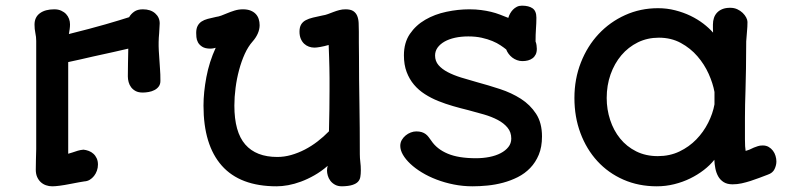

<svg xmlns="http://www.w3.org/2000/svg" viewBox="-20 -634 2741 668"><path d="M104.5 -43.5Q104.5 -60.5 105 -77.6Q105.5 -94.7 106 -115.2V-491.7Q106 -505.4 103 -519.3Q100.1 -533.2 100.1 -548.3Q100.1 -574.2 118.7 -587.9Q137.2 -601.6 168.9 -601.6Q182.6 -601.6 192.9 -596.9Q203.1 -592.3 210 -585Q216.8 -577.6 220.2 -568.4Q223.6 -559.1 223.6 -549.3Q223.6 -541 222.4 -532.5Q221.2 -523.9 219.7 -515.6Q294.4 -534.2 346.9 -549.3Q399.4 -564.5 429.2 -574.2Q435.5 -585.4 447 -593.5Q458.5 -601.6 477.1 -601.6Q503.9 -601.6 519.8 -587.6Q535.6 -573.7 535.6 -552.7Q535.6 -544.4 534.7 -535.6Q533.7 -526.9 533.7 -518.1Q530.8 -488.3 532.5 -457.5Q534.2 -426.8 536.6 -395.5Q537.6 -385.7 537.8 -374.8Q538.1 -363.8 538.1 -352.5Q538.1 -340.8 532.2 -333Q526.4 -325.2 517.3 -320.6Q508.3 -315.9 497.6 -314Q486.8 -312 476.6 -312Q461.9 -312 452.1 -317.1Q442.4 -322.3 436.3 -330.3Q430.2 -338.4 427.5 -348.4Q424.8 -358.4 424.8 -368.2Q424.8 -390.6 425.3 -413.8Q425.8 -437 426.3 -464.8Q407.7 -460.4 375.2 -453.1Q342.8 -445.8 304.2 -437.5Q282.2 -432.1 260.7 -427.5Q239.3 -422.9 217.3 -418V-99.1L231.9 -103.5Q241.7 -106.9 250.5 -109.6Q259.3 -112.3 270.5 -113.3Q279.8 -112.3 288.8 -108.9Q297.9 -105.5 304.9 -99.1Q312 -92.8 316.4 -83.3Q320.8 -73.7 320.8 -61.5Q320.8 -50.3 317.1 -40Q313.5 -29.8 307.1 -21.7Q300.8 -13.7 292.2 -8.5Q283.7 -3.4 273.4 -2.9Q266.6 -2 254.9 0.2Q243.2 2.4 227.5 5.4Q202.6 10.3 187.3 12.2Q171.9 14.2 161.6 14.2Q150.4 14.2 139.9 10.5Q129.4 6.8 121.6 -0.5Q113.8 -7.8 109.1 -18.6Q104.5 -29.3 104.5 -43.5Z M688 -266.6Q688 -312.5 698 -365.7Q708 -418.9 730.5 -467.8Q720.7 -464.8 712.4 -464.8Q693.8 -464.8 683.6 -471.4Q673.3 -478 668.7 -486.8Q664.1 -495.6 663.3 -504.9Q662.6 -514.2 662.6 -519.5Q662.6 -534.2 667.5 -543.7Q672.4 -553.2 681.2 -559.1Q689.9 -564.9 702.9 -568.4Q715.8 -571.8 731.9 -575.2Q740.2 -576.2 750 -579.8Q759.8 -583.5 769 -587.4Q781.7 -592.8 795.9 -597.2Q810.1 -601.6 825.2 -601.6Q840.8 -601.6 851.8 -597.2Q862.8 -592.8 869.9 -585.2Q877 -577.6 880.1 -567.6Q883.3 -557.6 883.3 -546.4Q883.3 -532.2 877 -517.6Q870.6 -502.9 858.9 -489.7Q843.3 -472.2 831.5 -446.3Q819.8 -420.4 811.8 -390.4Q803.7 -360.4 799.6 -328.4Q795.4 -296.4 795.4 -266.6Q795.4 -174.8 833.3 -131.3Q871.1 -87.9 944.8 -87.9Q968.8 -87.9 992.9 -94.7Q1017.1 -101.6 1040.3 -113.5Q1063.5 -125.5 1084.7 -141.8Q1106 -158.2 1124.5 -177.2Q1125.5 -218.8 1126 -254.2Q1126.5 -289.6 1126.5 -323.2Q1126.5 -343.8 1126.5 -362.1Q1126.5 -380.4 1126 -398.2Q1125.5 -416 1125 -435.3Q1124.5 -454.6 1123.5 -477.5Q1108.4 -473.1 1094.7 -470.7Q1081.1 -468.3 1074.2 -468.3Q1064 -468.3 1054.7 -471.7Q1045.4 -475.1 1038.1 -481.9Q1030.8 -488.8 1026.4 -499.3Q1022 -509.8 1022 -523.9Q1022 -539.1 1027.6 -548.6Q1033.2 -558.1 1043.7 -563.7Q1054.2 -569.3 1068.8 -572.8Q1083.5 -576.2 1101.6 -580.1Q1111.8 -581.5 1121.3 -585.2Q1130.9 -588.9 1140.6 -592.5Q1150.4 -596.2 1160.6 -598.9Q1170.9 -601.6 1182.1 -601.6Q1199.7 -601.6 1209 -595.5Q1218.3 -589.4 1222.7 -578.9Q1227.1 -568.4 1227.8 -554Q1228.5 -539.6 1228.5 -523.4Q1228.5 -509.3 1228.5 -487.1Q1228.5 -464.8 1229 -437Q1229 -356.9 1230.5 -274.2Q1231.9 -191.4 1231.9 -97.2Q1231.9 -84 1233.6 -70.6Q1235.4 -57.1 1235.4 -41.5Q1235.4 -28.3 1233.6 -18.3Q1231.9 -8.3 1225.3 -1.5Q1218.8 5.4 1205.8 9.5Q1192.9 13.7 1169.9 14.2Q1155.3 14.2 1145.3 8.5Q1135.3 2.9 1129.2 -5.4Q1123 -13.7 1120.4 -23.2Q1117.7 -32.7 1117.7 -40.5Q1117.7 -45.9 1118.4 -49.1Q1119.1 -52.2 1120.1 -57.1Q1097.7 -37.6 1074 -24.2Q1050.3 -10.7 1027.3 -2.2Q1004.4 6.3 982.7 10.3Q960.9 14.2 942.4 14.2Q815.4 14.2 751.7 -57.6Q688 -129.4 688 -266.6Z M1372.6 -126.5Q1372.6 -137.7 1377.9 -147Q1383.3 -156.2 1391.4 -162.8Q1399.4 -169.4 1409.2 -173.1Q1418.9 -176.8 1428.2 -176.8Q1439.5 -176.8 1447.3 -174.3Q1455.1 -171.9 1460.9 -167.5Q1466.8 -163.1 1471.2 -157.2Q1475.6 -151.4 1480.5 -144.5Q1500 -115.2 1537.6 -99.4Q1575.2 -83.5 1635.7 -83.5Q1660.6 -83.5 1682.9 -87.9Q1705.1 -92.3 1721.9 -101.1Q1738.8 -109.9 1748.8 -122.6Q1758.8 -135.3 1758.8 -151.9Q1758.8 -174.3 1745.8 -189.9Q1732.9 -205.6 1711.7 -216.8Q1690.4 -228 1663.6 -235.8Q1636.7 -243.7 1608.4 -251Q1582.5 -257.3 1556.2 -264.9Q1529.8 -272.5 1504.9 -282.5Q1480 -292.5 1458.3 -306.4Q1436.5 -320.3 1420.4 -339.4Q1404.3 -358.4 1394.8 -383.5Q1385.3 -408.7 1385.3 -441.4Q1385.3 -485.4 1406 -515.9Q1426.8 -546.4 1459.7 -565.4Q1492.7 -584.5 1533.2 -593Q1573.7 -601.6 1612.8 -601.6Q1635.3 -601.6 1653.8 -599.1Q1672.4 -596.7 1688.5 -592.8Q1704.6 -588.9 1719.2 -583.3Q1733.9 -577.6 1748.5 -571.8Q1750.5 -579.1 1754.6 -586.7Q1758.8 -594.2 1764.6 -600.3Q1770.5 -606.4 1778.3 -610.4Q1786.1 -614.3 1795.9 -614.3Q1819.8 -614.3 1833 -605Q1846.2 -595.7 1846.2 -572.3Q1846.2 -553.7 1844.7 -533.7Q1843.3 -513.7 1843.3 -489.7Q1845.7 -483.9 1846.7 -476.8Q1847.7 -469.7 1847.7 -464.4Q1847.7 -452.6 1843.8 -444.6Q1839.8 -436.5 1833 -431.4Q1826.2 -426.3 1817.1 -423.8Q1808.1 -421.4 1797.4 -421.4Q1787.6 -421.4 1778.6 -424.8Q1769.5 -428.2 1762.2 -433.8Q1754.9 -439.5 1749.5 -446.8Q1744.1 -454.1 1741.2 -461.9Q1733.4 -468.3 1721.4 -476.3Q1709.5 -484.4 1693.1 -491.2Q1676.8 -498 1655.8 -502.7Q1634.8 -507.3 1609.4 -507.3Q1584.5 -507.3 1563.2 -502.7Q1542 -498 1526.6 -489.3Q1511.2 -480.5 1502.4 -468.3Q1493.7 -456.1 1493.7 -440.9Q1493.7 -421.4 1505.6 -407.5Q1517.6 -393.6 1537.6 -383.1Q1557.6 -372.6 1584.2 -364.3Q1610.8 -356 1639.6 -348.1Q1679.2 -337.4 1719.5 -324.2Q1759.8 -311 1792.2 -290.3Q1824.7 -269.5 1845.2 -238Q1865.7 -206.5 1865.7 -159.2Q1865.7 -122.6 1854.5 -95.7Q1843.3 -68.8 1824.7 -49.6Q1806.2 -30.3 1781.5 -17.8Q1756.8 -5.4 1730.2 1.7Q1703.6 8.8 1676.3 11.5Q1648.9 14.2 1624.5 14.2Q1590.3 14.2 1558.6 7.8Q1526.9 1.5 1498.8 -9.3Q1470.7 -20 1447.5 -34.2Q1424.3 -48.3 1407.7 -64Q1391.1 -79.6 1381.8 -95.7Q1372.6 -111.8 1372.6 -126.5Z M1978.5 -293Q1978.5 -359.4 2001 -416.5Q2023.4 -473.6 2062.7 -515.6Q2102.1 -557.6 2155 -581.5Q2208 -605.5 2269.5 -605.5Q2300.8 -605.5 2329.3 -598.1Q2357.9 -590.8 2382.6 -578.9Q2407.2 -566.9 2427 -551.8Q2446.8 -536.6 2460.9 -520.5Q2460.4 -527.3 2460.4 -535.2Q2460.4 -543 2460.4 -548.8Q2460.4 -561 2463.9 -571.5Q2467.3 -582 2474.6 -589.8Q2481.9 -597.7 2493.2 -602.3Q2504.4 -606.9 2520.5 -606.9Q2534.2 -606.9 2545.2 -601.8Q2556.2 -596.7 2564 -589.1Q2571.8 -581.5 2576.2 -573Q2580.6 -564.5 2580.6 -557.6Q2580.6 -541 2578.9 -524.2Q2577.1 -507.3 2576.2 -490.2Q2576.2 -436.5 2575.4 -395.3Q2574.7 -354 2573.7 -319.3Q2572.8 -295.9 2572.3 -270.8Q2571.8 -245.6 2571.8 -224.6Q2571.8 -177.2 2571.8 -149.4Q2571.8 -121.6 2574.2 -108.9Q2578.6 -109.9 2587.2 -113.3Q2595.7 -116.7 2603 -120.6Q2609.9 -123 2616.7 -125.5Q2623.5 -127.9 2633.8 -127.9Q2645.5 -127.9 2654.3 -122.8Q2663.1 -117.7 2669.2 -109.6Q2675.3 -101.6 2678.2 -91.6Q2681.2 -81.5 2681.2 -72.3Q2681.2 -59.1 2674.8 -45.7Q2668.5 -32.2 2651.4 -26.4Q2636.7 -21 2621.6 -15.1Q2606.4 -9.3 2591.1 -4.4Q2575.7 0.5 2560.3 3.9Q2544.9 7.3 2528.8 7.3Q2509.8 7.3 2497.6 -0.5Q2485.4 -8.3 2478.5 -20.8Q2471.7 -33.2 2468.8 -48.3Q2465.8 -63.5 2465.3 -78.1Q2450.2 -59.1 2428.7 -42.5Q2407.2 -25.9 2381.3 -13.2Q2355.5 -0.5 2325.9 6.8Q2296.4 14.2 2265.1 14.2Q2201.7 14.2 2148.9 -9Q2096.2 -32.2 2058.3 -73.5Q2020.5 -114.7 1999.5 -170.9Q1978.5 -227.1 1978.5 -293ZM2090.8 -293Q2090.8 -253.4 2102.8 -216.8Q2114.7 -180.2 2137.5 -152.1Q2160.2 -124 2193.4 -107.4Q2226.6 -90.8 2268.6 -90.8Q2310.1 -90.8 2343.8 -106.9Q2377.4 -123 2402.6 -148.9Q2427.7 -174.8 2443.8 -206.8Q2460 -238.8 2465.8 -271V-314Q2460.4 -343.8 2445.6 -377Q2430.7 -410.2 2406.5 -438.2Q2382.3 -466.3 2348.6 -484.6Q2314.9 -502.9 2272.5 -502.9Q2232.4 -502.9 2199.2 -486.6Q2166 -470.2 2141.8 -441.7Q2117.7 -413.1 2104.2 -375Q2090.8 -336.9 2090.8 -293Z"/></svg>

Font: Autour One
Style: Regular
Weight: 400
Version: Version 1.007; ttfautohint (v0.92) -l 24 -r 24 -G 200 -x 7 -